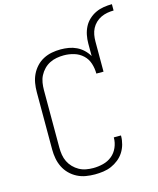

<svg xmlns="http://www.w3.org/2000/svg" viewBox="-133 -1011 913 1112"><g transform="rotate(-15 323.0 -455.5)"><path d="M297 8Q270 8 243 3.5Q216 -1 191.5 -13.5Q167 -26 147.5 -45.5Q128 -65 116 -89.5Q104 -114 99 -141Q94 -168 94 -195V-540Q94 -567 98.5 -593.5Q103 -620 114.5 -644Q126 -668 144.5 -688Q163 -708 187 -720.5Q211 -733 237.5 -738Q264 -743 291 -743Q315 -743 339 -739Q363 -735 385 -724.5Q407 -714 425 -697Q443 -680 455 -659V-735Q455 -760 460 -785Q465 -810 476.5 -832.5Q488 -855 507 -872.5Q526 -890 548.5 -900.5Q571 -911 596 -915Q621 -919 646 -919V-881Q627 -881 607.5 -877.5Q588 -874 570 -865.5Q552 -857 537.5 -843Q523 -829 514 -811.5Q505 -794 501.5 -774.5Q498 -755 498 -735V-554H455Q455 -585 445.5 -615Q436 -645 413.5 -666Q391 -687 361 -696Q331 -705 300 -705Q278 -705 256 -701Q234 -697 214.5 -687Q195 -677 179.5 -661Q164 -645 154 -625.5Q144 -606 140.5 -584Q137 -562 137 -540V-195Q137 -173 140.5 -151.5Q144 -130 153.5 -110.5Q163 -91 178.5 -75Q194 -59 213 -48.5Q232 -38 253.5 -34Q275 -30 297 -30Q327 -30 356.5 -37.5Q386 -45 409 -63.5Q432 -82 444.5 -110.5Q457 -139 457 -169Q457 -169 457 -169.5Q457 -170 457 -171H500Q500 -170 500 -169.5Q500 -169 500 -168Q500 -143 493 -118Q486 -93 472.5 -72Q459 -51 439 -35Q419 -19 396 -9Q373 1 347.5 4.5Q322 8 297 8Z"/></g></svg>

Font: Iosevka Curly Slab XLtEx
Style: Regular
Weight: 200
Width: 7
Monospace: yes
Designer: Belleve Invis
Foundry: Belleve Invis
Version: Version 11.1.0; ttfautohint (v1.8.3)